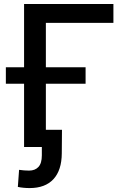

<svg xmlns="http://www.w3.org/2000/svg" viewBox="-20 -748 639 977"><path d="M557.1 -727.5V-631.8H213.4V0H102.5V-727.5ZM9.8 -321.8V-405.8H415.5V-321.8ZM130.9 209Q114.7 209 99.6 207.5Q84.5 206.1 70.8 203.1L77.1 116.2Q89.4 118.2 102.8 119.1Q116.2 120.1 127.9 120.1Q158.2 120.1 175.5 101.6Q192.9 83 192.9 42.5V0H150.9V-87.4H295.4L294.4 32.2Q293.9 118.2 252 163.6Q210 209 130.9 209Z"/></svg>

Font: Inter 16pt Medium
Style: Regular
Weight: 500
Version: Version 4.001;git-66647c0bb